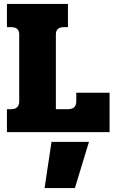

<svg xmlns="http://www.w3.org/2000/svg" viewBox="-20 -667 573 969"><path d="M15 -116H36Q77 -116 77 -156V-493Q77 -530 36 -530H15V-647H323V-530H302Q262 -530 262 -493V-116H324Q365 -116 365 -156V-199H533V0H15ZM240 49H429L358 282H205Z"/></svg>

Font: Pridi
Style: Bold
Weight: 700
Designer: Katatrad Team
Foundry: CadsonDemak
Version: Version 1.001